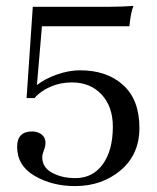

<svg xmlns="http://www.w3.org/2000/svg" viewBox="-20 -620 532 650"><path d="M251 -382Q342 -382 397 -332Q452 -282 452 -187Q452 -97 388.5 -43.5Q325 10 234 10Q157 10 97.5 -24.5Q38 -59 38 -123Q38 -175 89 -175Q107 -175 120.5 -165Q134 -155 134 -136Q134 -125 128.5 -111Q123 -97 123 -88Q123 -53 156.5 -35Q190 -17 235 -17Q294 -17 328 -64Q362 -111 362 -191Q362 -259 324 -300Q286 -341 223 -341Q184 -341 150 -326Q116 -311 97 -288H70L91 -597H349Q390 -597 432 -600Q423 -581 418 -531H122L105 -332Q133 -354 173.5 -368Q214 -382 251 -382Z"/></svg>

Font: Unna
Style: Regular
Weight: 400
Designer: Jorge de Buen U.
Foundry: Omnibus-Type
Version: Version 2.006;PS 002.006;hotconv 1.0.70;makeotf.lib2.5.58329